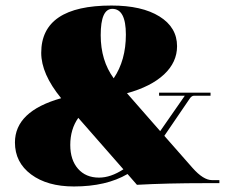

<svg xmlns="http://www.w3.org/2000/svg" viewBox="-20 -662 827 694"><path d="M247 12Q151 12 92.5 -31.5Q34 -75 34 -147Q34 -260 201 -307Q129 -395 129 -471Q129 -642 383 -642Q493 -642 556.5 -602.5Q620 -563 620 -495Q620 -437 573 -393Q526 -349 439 -325L559 -188L648 -316H555V-327H741V-316H681Q672 -316 664 -303L574 -171L676 -55Q715 -11 746 -11H773V0H724Q583 0 475 6L441 -33Q364 12 247 12ZM344 -535Q344 -443 391 -379Q435 -444 435 -537Q435 -630 386 -630Q344 -630 344 -535ZM234 -138Q234 -84 262 -52Q290 -20 338 -20Q380 -20 426 -50L263 -236Q234 -195 234 -138Z"/></svg>

Font: Arapey Black-Display
Style: Regular
Weight: 900
Designer: Eduardo Rodriguez Tunni
Foundry: Eduardo Rodriguez Tunni
Version: Version 4.000